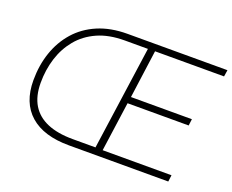

<svg xmlns="http://www.w3.org/2000/svg" viewBox="-113 -885 1295 1072"><g transform="rotate(20 535.0 -348.5)"><path d="M382 0Q231 0 151 -70.5Q71 -141 71 -274Q71 -363 97 -439.5Q123 -516 174 -574Q225 -632 301 -664.5Q377 -697 477 -697H1070L1064 -658H654L615 -372H977L972 -333H609L568 -39H977L972 0ZM389 -40H525L612 -657H474Q381 -657 313 -626.5Q245 -596 201 -542.5Q157 -489 135.5 -420.5Q114 -352 114 -275Q114 -196 145.5 -144Q177 -92 238.5 -66Q300 -40 389 -40Z"/></g></svg>

Font: Hanken Grotesk ExtraLight
Style: Italic
Weight: 250
Italic angle: -8°
Designer: Alfredo Marco Pradil
Foundry: Hanken Design Co.
Version: Version 3.013